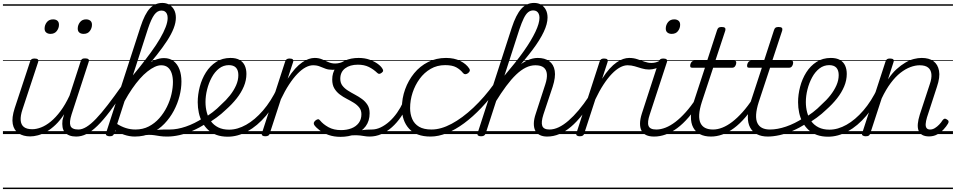

<svg xmlns="http://www.w3.org/2000/svg" viewBox="-20 -914 6517 1309"><path d="M186 16Q139 16 107 -5Q75 -26 67 -68.5Q59 -111 80 -176L185 -494Q189 -506 195.5 -510.5Q202 -515 215 -515Q232 -515 238 -509Q244 -503 240 -491L133 -167Q119 -125 121 -94.5Q123 -64 142.5 -48.5Q162 -33 200 -33Q228 -33 260.5 -45.5Q293 -58 326.5 -85.5Q360 -113 392.5 -156.5Q425 -200 454 -262L530 -496Q534 -508 540 -512Q546 -516 560 -516Q576 -516 582.5 -510.5Q589 -505 585 -493L468 -134Q451 -81 460.5 -56Q470 -31 515 -31Q525 -31 528.5 -23.5Q532 -16 530.5 -7Q529 2 521 9.5Q513 17 499 17Q473 17 453.5 9.5Q434 2 422 -12Q410 -26 406.5 -47Q403 -68 406 -94L417 -135Q389 -92 358.5 -63Q328 -34 297.5 -16.5Q267 1 238.5 8.5Q210 16 186 16ZM0 365H646V375H0ZM0 -20H646V0H0ZM0 -505H646V-500H0ZM0 -885H646V-875H0Z M500 17Q487 17 482.5 9.5Q478 2 480.5 -7Q483 -16 492 -23.5Q501 -31 515 -31Q540 -31 569.5 -49Q599 -67 634.5 -104Q670 -141 714 -198Q758 -255 813 -333Q821 -345 829 -342Q837 -339 840 -328Q843 -317 835 -306Q777 -218 730.5 -156.5Q684 -95 644.5 -56.5Q605 -18 570 -0.5Q535 17 500 17ZM646 365V375ZM646 -20V0ZM646 -505V-500ZM646 -885V-875Z M324 -683Q307 -683 295.5 -692Q284 -701 284 -719Q284 -743 299 -762.5Q314 -782 342 -782Q360 -782 371 -773Q382 -764 382 -745Q382 -722 367 -702.5Q352 -683 324 -683ZM550 -683Q532 -683 521 -692Q510 -701 510 -719Q510 -743 525 -762.5Q540 -782 567 -782Q584 -782 595.5 -773Q607 -764 607 -745Q607 -722 592.5 -702.5Q578 -683 550 -683Z M727 15Q716 15 707.5 10Q699 5 703 -7L938 -731Q967 -820 1002 -857Q1037 -894 1087 -894Q1115 -894 1135.5 -881Q1156 -868 1167.5 -846Q1179 -824 1179 -793Q1179 -760 1164 -721Q1149 -682 1119.5 -636.5Q1090 -591 1047.5 -537.5Q1005 -484 950 -422Q895 -360 828 -290L830 -334Q883 -395 928 -451.5Q973 -508 1009.5 -558Q1046 -608 1071 -651Q1096 -694 1109.5 -729.5Q1123 -765 1123 -791Q1123 -808 1118 -819Q1113 -830 1104 -836Q1095 -842 1080 -842Q1053 -842 1032 -813.5Q1011 -785 989 -719L758 -4Q755 6 748.5 10.5Q742 15 727 15ZM752 -32Q744 -38 742.5 -46.5Q741 -55 745 -63Q749 -71 756.5 -74.5Q764 -78 772 -73Q806 -51 838 -41Q870 -31 903 -31Q954 -31 994.5 -52Q1035 -73 1066 -108Q1097 -143 1118 -185.5Q1139 -228 1149 -272Q1159 -316 1159 -355Q1159 -388 1150.5 -414Q1142 -440 1124.5 -454.5Q1107 -469 1079 -469Q1058 -469 1034.5 -458Q1011 -447 985 -426.5Q959 -406 933 -376.5Q907 -347 880.5 -308.5Q854 -270 829 -224L815 -251Q836 -295 861 -335.5Q886 -376 914.5 -409Q943 -442 973.5 -466.5Q1004 -491 1035.5 -504.5Q1067 -518 1098 -518Q1137 -518 1163.5 -497.5Q1190 -477 1203.5 -441Q1217 -405 1217 -358Q1217 -311 1204 -259.5Q1191 -208 1165 -159Q1139 -110 1100.5 -70Q1062 -30 1011.5 -6.5Q961 17 899 17Q863 17 826 4.5Q789 -8 752 -32ZM1118 17Q1091 17 1071.5 14Q1052 11 1033 8Q1014 5 992.5 5.5Q971 6 941 12L966 -10Q1000 -19 1024 -23.5Q1048 -28 1065.5 -29.5Q1083 -31 1099 -31Q1115 -31 1133 -31Q1142 -31 1145.5 -23.5Q1149 -16 1147 -7Q1145 2 1137.5 9.5Q1130 17 1118 17ZM646 365H1269V375H646ZM646 -20H1269V0H646ZM646 -505H1269V-500H646ZM646 -885H1269V-875H646Z M1122 17Q1110 17 1106 9.5Q1102 2 1105 -7Q1108 -16 1117 -23.5Q1126 -31 1138 -31Q1188 -31 1247 -51Q1306 -71 1366 -110Q1373 -115 1380 -111.5Q1387 -108 1391 -100.5Q1395 -93 1394 -84.5Q1393 -76 1386 -72Q1338 -42 1291.5 -22Q1245 -2 1202 7.5Q1159 17 1122 17ZM1269 365V375ZM1269 -20V0ZM1269 -505V-500ZM1269 -885V-875Z M1363 -105Q1397 -124 1429 -148.5Q1461 -173 1487 -200Q1522 -231 1548 -264Q1574 -297 1589.5 -332Q1605 -367 1605 -402Q1605 -435 1589 -452.5Q1573 -470 1539 -470Q1529 -470 1524.5 -477Q1520 -484 1521.5 -494Q1523 -504 1530.5 -511.5Q1538 -519 1551 -519Q1590 -519 1614 -505Q1638 -491 1649 -466.5Q1660 -442 1660 -410Q1660 -367 1642.5 -325Q1625 -283 1593.5 -243Q1562 -203 1520 -166Q1490 -137 1455 -111.5Q1420 -86 1383 -65ZM1269 365H1713V375H1269ZM1269 -20H1713V0H1269ZM1269 -505H1713V-500H1269ZM1269 -885H1713V-875H1269Z M1533 18Q1490 18 1456.5 6Q1423 -6 1399 -28.5Q1375 -51 1359 -80.5Q1343 -110 1335.5 -145Q1328 -180 1328 -217Q1328 -269 1342 -322.5Q1356 -376 1384 -420.5Q1412 -465 1454 -492Q1496 -519 1552 -519Q1561 -519 1565 -511.5Q1569 -504 1566.5 -494Q1564 -484 1557.5 -477Q1551 -470 1541 -470Q1503 -470 1473.5 -447Q1444 -424 1423.5 -386Q1403 -348 1392 -304Q1381 -260 1381 -218Q1381 -181 1390 -147.5Q1399 -114 1418 -87.5Q1437 -61 1468 -45.5Q1499 -30 1542 -30Q1599 -30 1658.5 -63.5Q1718 -97 1773 -160.5Q1828 -224 1871 -315Q1875 -323 1883.5 -323Q1892 -323 1897.5 -316.5Q1903 -310 1897 -294Q1853 -195 1793.5 -125Q1734 -55 1667 -18.5Q1600 18 1533 18ZM1713 365V375ZM1713 -20V0ZM1713 -505V-500ZM1713 -885V-875Z M1788 15Q1776 15 1769 10Q1762 5 1766 -7L1924 -494Q1928 -506 1935 -510.5Q1942 -515 1954 -515Q1971 -515 1976.5 -508.5Q1982 -502 1978 -490L1941 -377Q1967 -418 1992 -445.5Q2017 -473 2040.5 -489Q2064 -505 2085 -512Q2106 -519 2125 -519Q2136 -519 2141 -511.5Q2146 -504 2144 -494Q2142 -484 2134.5 -476.5Q2127 -469 2114 -469Q2090 -469 2063 -454.5Q2036 -440 2007.5 -410.5Q1979 -381 1950.5 -337.5Q1922 -294 1895 -237L1819 -4Q1817 6 1809.5 10.5Q1802 15 1788 15ZM1713 365H2117V375H1713ZM1713 -20H2117V0H1713ZM1713 -505H2117V-500H1713ZM1713 -885H2117V-875H1713Z M2248 -438Q2220 -438 2199.5 -445.5Q2179 -453 2160 -461Q2141 -469 2114 -469Q2104 -469 2100 -476.5Q2096 -484 2098 -494Q2100 -504 2107 -511.5Q2114 -519 2126 -519Q2153 -519 2175.5 -509.5Q2198 -500 2219 -490.5Q2240 -481 2265 -481Q2281 -481 2297.5 -485.5Q2314 -490 2336 -501Q2344 -505 2349 -500.5Q2354 -496 2355 -489Q2356 -482 2349 -477Q2331 -463 2313 -454.5Q2295 -446 2279 -442Q2263 -438 2248 -438ZM2117 365V375ZM2117 -20V0ZM2117 -505V-500ZM2117 -885V-875Z M2375 -9Q2409 -20 2435 -24.5Q2461 -29 2480.5 -30Q2500 -31 2516 -31Q2525 -31 2528.5 -23.5Q2532 -16 2529.5 -7Q2527 2 2519.5 9.5Q2512 17 2500 17Q2480 17 2458 13Q2436 9 2409.5 8Q2383 7 2347 13ZM2302 19Q2257 19 2221 6.5Q2185 -6 2160 -25Q2135 -44 2123 -61Q2118 -69 2119.5 -76.5Q2121 -84 2130 -92Q2140 -100 2147.5 -101Q2155 -102 2162 -93Q2183 -67 2219 -47Q2255 -27 2305 -27Q2344 -27 2375.5 -39Q2407 -51 2425.5 -75.5Q2444 -100 2444 -135Q2444 -162 2429.5 -180.5Q2415 -199 2392.5 -213Q2370 -227 2344.5 -240Q2319 -253 2296.5 -270Q2274 -287 2259.5 -311Q2245 -335 2245 -372Q2245 -417 2267.5 -449.5Q2290 -482 2331 -500.5Q2372 -519 2425 -519Q2467 -519 2500 -507Q2533 -495 2555.5 -478.5Q2578 -462 2587 -446Q2593 -437 2592 -430.5Q2591 -424 2581 -417Q2573 -411 2566 -410.5Q2559 -410 2552 -417Q2526 -442 2494.5 -457.5Q2463 -473 2420 -473Q2366 -473 2333 -448Q2300 -423 2300 -377Q2300 -349 2314.5 -330Q2329 -311 2352 -296.5Q2375 -282 2400.5 -268.5Q2426 -255 2448.5 -238.5Q2471 -222 2485.5 -199Q2500 -176 2500 -142Q2500 -89 2473 -53Q2446 -17 2401 1Q2356 19 2302 19ZM2117 365H2646V375H2117ZM2117 -20H2646V0H2117ZM2117 -505H2646V-500H2117ZM2117 -885H2646V-875H2117Z M2500 17Q2489 17 2484.5 9.5Q2480 2 2481.5 -7Q2483 -16 2491.5 -23.5Q2500 -31 2515 -31Q2545 -31 2575.5 -45.5Q2606 -60 2634.5 -85.5Q2663 -111 2687 -145Q2711 -179 2728 -217Q2733 -228 2741.5 -228Q2750 -228 2757 -220.5Q2764 -213 2760 -203Q2741 -157 2713.5 -117Q2686 -77 2652.5 -47Q2619 -17 2580.5 0Q2542 17 2500 17ZM2646 365V375ZM2646 -20V0ZM2646 -505V-500ZM2646 -885V-875Z M2915 17Q2818 17 2769 -36.5Q2720 -90 2720 -178Q2720 -244 2742 -305Q2764 -366 2803.5 -414.5Q2843 -463 2898.5 -491Q2954 -519 3021 -519Q3077 -519 3118 -498.5Q3159 -478 3179 -447Q3185 -438 3183 -431Q3181 -424 3171 -415Q3160 -408 3152 -408Q3144 -408 3137 -416Q3118 -440 3090.5 -455Q3063 -470 3015 -470Q2960 -470 2916 -444.5Q2872 -419 2841 -376.5Q2810 -334 2793 -282.5Q2776 -231 2776 -177Q2776 -136 2790.5 -102.5Q2805 -69 2837 -50Q2869 -31 2922 -31Q2932 -31 2936.5 -23.5Q2941 -16 2940 -6.5Q2939 3 2932.5 10Q2926 17 2915 17ZM2646 365H3181V375H2646ZM2646 -20H3181V0H2646ZM2646 -505H3181V-500H2646ZM2646 -885H3181V-875H2646Z M2916 17Q2905 17 2900 10Q2895 3 2895.5 -6.5Q2896 -16 2903 -23.5Q2910 -31 2922 -31Q2986 -31 3059 -70Q3132 -109 3207 -179.5Q3282 -250 3349 -343Q3358 -356 3366.5 -352Q3375 -348 3378 -337Q3381 -326 3374 -316Q3320 -240 3261.5 -178.5Q3203 -117 3144 -73.5Q3085 -30 3027 -6.5Q2969 17 2916 17ZM3181 365V375ZM3181 -20V0ZM3181 -505V-500ZM3181 -885V-875Z M3710 17Q3681 17 3660 6.5Q3639 -4 3629 -24Q3619 -44 3619.5 -73Q3620 -102 3633 -140L3698 -340Q3711 -380 3708.5 -409Q3706 -438 3687 -453.5Q3668 -469 3630 -469Q3597 -469 3564.5 -453Q3532 -437 3499 -405.5Q3466 -374 3431 -327Q3396 -280 3358 -218L3343 -246Q3387 -319 3427 -370.5Q3467 -422 3504.5 -455Q3542 -488 3577.5 -503.5Q3613 -519 3646 -519Q3694 -519 3724.5 -497Q3755 -475 3762 -431.5Q3769 -388 3748 -323L3685 -134Q3668 -81 3677 -56Q3686 -31 3726 -31Q3735 -31 3739 -23.5Q3743 -16 3741.5 -7Q3740 2 3732.5 9.5Q3725 17 3710 17ZM3259 15Q3247 15 3240 10.5Q3233 6 3236 -6L3469 -725Q3498 -814 3534 -854Q3570 -894 3621 -894Q3650 -894 3670 -881.5Q3690 -869 3701.5 -847Q3713 -825 3713 -794Q3713 -773 3706.5 -748.5Q3700 -724 3687 -696.5Q3674 -669 3655 -638.5Q3636 -608 3610 -573.5Q3584 -539 3552 -500.5Q3520 -462 3481 -419Q3442 -376 3396 -328L3291 -4Q3287 6 3280 10.5Q3273 15 3259 15ZM3419 -398Q3458 -444 3491 -485.5Q3524 -527 3550.5 -564.5Q3577 -602 3597 -635.5Q3617 -669 3630.5 -697.5Q3644 -726 3651 -750Q3658 -774 3658 -793Q3658 -808 3653 -819.5Q3648 -831 3638.5 -837Q3629 -843 3615 -843Q3596 -843 3580.5 -830.5Q3565 -818 3551 -789.5Q3537 -761 3521 -714ZM3181 365H3857V375H3181ZM3181 -20H3857V0H3181ZM3181 -505H3857V-500H3181ZM3181 -885H3857V-875H3181Z M3711 17Q3700 17 3695.5 9.5Q3691 2 3692.5 -7Q3694 -16 3702.5 -23.5Q3711 -31 3726 -31Q3757 -31 3789.5 -46.5Q3822 -62 3856 -91.5Q3890 -121 3925 -162.5Q3960 -204 3995 -257Q4002 -268 4011 -266.5Q4020 -265 4024.5 -257Q4029 -249 4023 -239Q3986 -178 3948.5 -130Q3911 -82 3872.5 -49.5Q3834 -17 3793.5 0Q3753 17 3711 17ZM3857 365V375ZM3857 -20V0ZM3857 -505V-500ZM3857 -885V-875Z M3932 15Q3920 15 3913 10Q3906 5 3910 -7L4068 -494Q4072 -506 4079 -510.5Q4086 -515 4098 -515Q4115 -515 4120.5 -508.5Q4126 -502 4122 -490L4085 -377Q4111 -418 4136 -445.5Q4161 -473 4184.5 -489Q4208 -505 4229 -512Q4250 -519 4269 -519Q4280 -519 4285 -511.5Q4290 -504 4288 -494Q4286 -484 4278.5 -476.5Q4271 -469 4258 -469Q4234 -469 4207 -454.5Q4180 -440 4151.5 -410.5Q4123 -381 4094.5 -337.5Q4066 -294 4039 -237L3963 -4Q3961 6 3953.5 10.5Q3946 15 3932 15ZM3857 365H4261V375H3857ZM3857 -20H4261V0H3857ZM3857 -505H4261V-500H3857ZM3857 -885H4261V-875H3857Z M4405 -440Q4380 -440 4355.5 -447.5Q4331 -455 4307.5 -462Q4284 -469 4259 -469Q4247 -469 4243 -476.5Q4239 -484 4240.5 -494Q4242 -504 4249.5 -511.5Q4257 -519 4270 -519Q4299 -519 4324.5 -510.5Q4350 -502 4374 -493.5Q4398 -485 4421 -485Q4438 -485 4452 -489Q4466 -493 4480 -501Q4488 -506 4493.5 -501Q4499 -496 4500 -487.5Q4501 -479 4494 -473Q4472 -454 4449 -447Q4426 -440 4405 -440ZM4261 365V375ZM4261 -20V0ZM4261 -505V-500ZM4261 -885V-875Z M4439 17Q4407 17 4385.5 7Q4364 -3 4353.5 -23.5Q4343 -44 4343.5 -73Q4344 -102 4356 -140L4471 -494Q4476 -506 4482.5 -510.5Q4489 -515 4502 -515Q4518 -515 4524.5 -509Q4531 -503 4527 -491L4410 -134Q4392 -81 4401.5 -56Q4411 -31 4454 -31Q4464 -31 4468 -23.5Q4472 -16 4470.5 -7Q4469 2 4461 9.5Q4453 17 4439 17ZM4559 -683Q4542 -683 4530.5 -692Q4519 -701 4519 -719Q4519 -743 4534 -762.5Q4549 -782 4577 -782Q4594 -782 4605.5 -773Q4617 -764 4617 -745Q4617 -722 4602.5 -702.5Q4588 -683 4559 -683ZM4261 365H4586V375H4261ZM4261 -20H4586V0H4261ZM4261 -505H4586V-500H4261ZM4261 -885H4586V-875H4261Z M4440 17Q4429 17 4424.5 9.5Q4420 2 4421.5 -7Q4423 -16 4431.5 -23.5Q4440 -31 4455 -31Q4485 -31 4518 -44Q4551 -57 4585 -83Q4619 -109 4655 -149Q4691 -189 4727 -244Q4735 -257 4744 -255Q4753 -253 4757.5 -243.5Q4762 -234 4755 -225Q4715 -161 4675.5 -115Q4636 -69 4596.5 -40Q4557 -11 4518 3Q4479 17 4440 17ZM4586 365V375ZM4586 -20V0ZM4586 -505V-500ZM4586 -885V-875Z M4827 17Q4783 17 4752.5 1Q4722 -15 4706 -45Q4690 -75 4690.5 -118.5Q4691 -162 4709 -217L4786 -452H4700Q4689 -452 4686.5 -458.5Q4684 -465 4687 -477Q4691 -489 4697.5 -494.5Q4704 -500 4714 -500H4801L4869 -709Q4873 -721 4879.5 -725.5Q4886 -730 4900 -730Q4917 -730 4922.5 -724Q4928 -718 4925 -706L4857 -500H4985Q4996 -500 4998.5 -494Q5001 -488 4998 -476Q4994 -463 4987.5 -457.5Q4981 -452 4971 -452H4842L4765 -219Q4749 -169 4747 -133Q4745 -97 4756 -74.5Q4767 -52 4788.5 -41.5Q4810 -31 4841 -31Q4851 -31 4855 -23.5Q4859 -16 4858 -7Q4857 2 4849 9.5Q4841 17 4827 17ZM4586 365H4974V375H4586ZM4586 -20H4974V0H4586ZM4586 -505H4974V-500H4586ZM4586 -885H4974V-875H4586Z M4827 17Q4816 17 4811.5 9.5Q4807 2 4808.5 -7Q4810 -16 4818.5 -23.5Q4827 -31 4842 -31Q4872 -31 4905 -44Q4938 -57 4972 -83Q5006 -109 5042 -149Q5078 -189 5114 -244Q5122 -257 5131 -255Q5140 -253 5144.5 -243.5Q5149 -234 5142 -225Q5102 -161 5062.5 -115Q5023 -69 4983.5 -40Q4944 -11 4905 3Q4866 17 4827 17ZM4973 365V375ZM4973 -20V0ZM4973 -505V-500ZM4973 -885V-875Z M5215 17Q5171 17 5140.5 1Q5110 -15 5094 -45Q5078 -75 5078.5 -118.5Q5079 -162 5097 -217L5174 -452H5088Q5077 -452 5074.5 -458.5Q5072 -465 5075 -477Q5079 -489 5085.5 -494.5Q5092 -500 5102 -500H5189L5257 -709Q5261 -721 5267.5 -725.5Q5274 -730 5288 -730Q5305 -730 5310.5 -724Q5316 -718 5313 -706L5245 -500H5373Q5384 -500 5386.5 -494Q5389 -488 5386 -476Q5382 -463 5375.5 -457.5Q5369 -452 5359 -452H5230L5153 -219Q5137 -169 5135 -133Q5133 -97 5144 -74.5Q5155 -52 5176.5 -41.5Q5198 -31 5229 -31Q5239 -31 5243 -23.5Q5247 -16 5246 -7Q5245 2 5237 9.5Q5229 17 5215 17ZM4974 365H5362V375H4974ZM4974 -20H5362V0H4974ZM4974 -505H5362V-500H4974ZM4974 -885H5362V-875H4974Z M5214 17Q5202 17 5198 9.5Q5194 2 5197 -7Q5200 -16 5209 -23.5Q5218 -31 5230 -31Q5280 -31 5339 -51Q5398 -71 5458 -110Q5465 -115 5472 -111.5Q5479 -108 5483 -100.5Q5487 -93 5486 -84.5Q5485 -76 5478 -72Q5430 -42 5383.5 -22Q5337 -2 5294 7.5Q5251 17 5214 17ZM5361 365V375ZM5361 -20V0ZM5361 -505V-500ZM5361 -885V-875Z M5456 -105Q5490 -124 5522 -148.5Q5554 -173 5580 -200Q5615 -231 5641 -264Q5667 -297 5682.5 -332Q5698 -367 5698 -402Q5698 -435 5682 -452.5Q5666 -470 5632 -470Q5622 -470 5617.5 -477Q5613 -484 5614.5 -494Q5616 -504 5623.5 -511.5Q5631 -519 5644 -519Q5683 -519 5707 -505Q5731 -491 5742 -466.5Q5753 -442 5753 -410Q5753 -367 5735.5 -325Q5718 -283 5686.5 -243Q5655 -203 5613 -166Q5583 -137 5548 -111.5Q5513 -86 5476 -65ZM5362 365H5806V375H5362ZM5362 -20H5806V0H5362ZM5362 -505H5806V-500H5362ZM5362 -885H5806V-875H5362Z M5626 18Q5583 18 5549.5 6Q5516 -6 5492 -28.5Q5468 -51 5452 -80.5Q5436 -110 5428.5 -145Q5421 -180 5421 -217Q5421 -269 5435 -322.5Q5449 -376 5477 -420.5Q5505 -465 5547 -492Q5589 -519 5645 -519Q5654 -519 5658 -511.5Q5662 -504 5659.5 -494Q5657 -484 5650.5 -477Q5644 -470 5634 -470Q5596 -470 5566.5 -447Q5537 -424 5516.5 -386Q5496 -348 5485 -304Q5474 -260 5474 -218Q5474 -181 5483 -147.5Q5492 -114 5511 -87.5Q5530 -61 5561 -45.5Q5592 -30 5635 -30Q5692 -30 5751.5 -63.5Q5811 -97 5866 -160.5Q5921 -224 5964 -315Q5968 -323 5976.5 -323Q5985 -323 5990.5 -316.5Q5996 -310 5990 -294Q5946 -195 5886.5 -125Q5827 -55 5760 -18.5Q5693 18 5626 18ZM5806 365V375ZM5806 -20V0ZM5806 -505V-500ZM5806 -885V-875Z M6314 16Q6286 16 6268 6Q6250 -4 6242.5 -23.5Q6235 -43 6237.5 -70.5Q6240 -98 6251 -133L6319 -340Q6333 -380 6330 -409Q6327 -438 6307.5 -453.5Q6288 -469 6250 -469Q6220 -469 6186.5 -456.5Q6153 -444 6119 -417.5Q6085 -391 6052.5 -347.5Q6020 -304 5991 -243L5913 -4Q5910 6 5903.5 10.5Q5897 15 5882 15Q5870 15 5862 10Q5854 5 5858 -6L6017 -494Q6021 -506 6027.5 -510.5Q6034 -515 6047 -515Q6064 -515 6070 -509Q6076 -503 6072 -491L6034 -373Q6062 -415 6092.5 -442.5Q6123 -470 6153 -487.5Q6183 -505 6211 -512Q6239 -519 6264 -519Q6314 -519 6344 -497Q6374 -475 6382 -431.5Q6390 -388 6368 -323L6300 -114Q6292 -87 6291 -68.5Q6290 -50 6297.5 -40.5Q6305 -31 6321 -31Q6338 -31 6353.5 -40.5Q6369 -50 6383 -64.5Q6397 -79 6406 -94Q6411 -101 6418 -104Q6425 -107 6435 -100Q6446 -94 6447 -86.5Q6448 -79 6443 -71Q6432 -52 6413 -31.5Q6394 -11 6369.5 2.5Q6345 16 6314 16ZM5806 365H6477V375H5806ZM5806 -20H6477V0H5806ZM5806 -505H6477V-500H5806ZM5806 -885H6477V-875H5806Z"/></svg>

Font: Playwrite DK Loopet Guides
Style: Regular
Weight: 400
Designer: Veronika Burian, José Scaglione
Foundry: TypeTogether
Version: Version 1.003